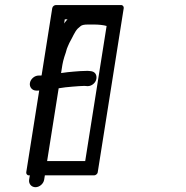

<svg xmlns="http://www.w3.org/2000/svg" viewBox="-20 -740 756 779"><path d="M127 -372.5H134C142.6 -372.5 147.5 -373.3 155.8 -374.6L98.2 -11C95.6 5.5 107.4 19.5 123.9 19.5C140.4 19.5 156.6 5.5 159.2 -11L218 -381.8C235.2 -384.9 255.6 -387.1 274.5 -388.5L300.9 -390.5C308.7 -391.1 314.8 -391.5 322.5 -391.5L334.9 -390.5C335.1 -390.5 335.5 -390.5 335.9 -390.5C351.9 -390.5 368.4 -403.4 371.1 -420.5C373.5 -435.6 366.4 -450.3 346.2 -451.6L335.7 -452.5C335.5 -452.5 335 -452.5 334.7 -452.5C325 -452.5 315.4 -452.2 305.6 -451.5L279.2 -449.5C261.9 -448.1 245.7 -446.3 227.8 -443.6L233.1 -477C234.8 -488 237.6 -497.2 241 -509.1L246.6 -525.8C246.6 -526 246.7 -526.3 246.8 -526.4L251.3 -542.2C252.1 -545.1 253.5 -548.5 255.4 -552.3L261.4 -565.8C273.6 -586.9 282.8 -610.8 295 -623.6L307.3 -634.2C311.9 -638.1 320.4 -640.5 336.4 -640.5H360.4C379.8 -640.5 400 -638.6 414.7 -634.1C419.4 -632.6 432.2 -625.8 447.5 -634.4C476.1 -650.4 468.9 -684 448.7 -690C427.5 -696.4 400.7 -701.5 370.1 -701.5H346.1C305.5 -701.5 279.3 -686.4 255.7 -663.3C236.9 -644.9 224.7 -619 213.5 -599.9C213.3 -599.6 213 -598.9 212.8 -598.4L206.5 -584.4C200.3 -570.4 192.4 -552.6 187.2 -534.5L182.5 -517.5C179.6 -506.9 174.5 -492.6 172 -477L165.5 -435.9C158.2 -434.6 151.7 -433.5 143.7 -433.5H136.7C120.2 -433.5 103.9 -419.5 101.3 -403C98.7 -386.5 110.5 -372.5 127 -372.5ZM86.5 -41C85.7 -35.6 89.5 -28.5 97 -28.5H362C367.4 -28.5 375.3 -33.4 376.5 -41L482 -707C482.8 -712.4 479 -719.5 471.5 -719.5H206.5C201.1 -719.5 193.2 -714.6 192 -707ZM151.7 -86.5 242.8 -661.5H416.8L325.7 -86.5Z"/></svg>

Font: CiSf OpenHand
Style: BdObl
Weight: 400
Foundry: Cannot Into Space Fonts
Version: Version 0.7892